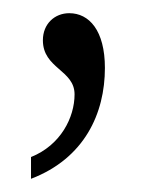

<svg xmlns="http://www.w3.org/2000/svg" viewBox="-20 -117 224 291"><path d="M27 121V154C108 123 139 55 139 -14C139 -71 115 -97 85 -97C63 -97 45 -81 45 -56C45 -13 93 -11 93 26C93 61 72 103 27 121Z"/></svg>

Font: Noto Serif Myanmar ExtraCondensed Light
Style: Regular
Weight: 300
Width: 2
Designer: Ben Mitchell and the Monotype Design Team
Foundry: Monotype Imaging Inc.
Version: Version 2.106